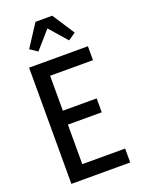

<svg xmlns="http://www.w3.org/2000/svg" viewBox="-178 -1060 856 1141"><g transform="rotate(-20 250.0 -489.0)"><path d="M68 0V-735H440V-647H169V-426H383V-338H169V-88H440V0ZM153 -806 106 -838 197 -978H303L394 -838L347 -806L250 -917Z"/></g></svg>

Font: Iosevka SS18 Semibold
Style: Regular
Weight: 600
Monospace: yes
Designer: Belleve Invis
Foundry: Belleve Invis
Version: Version 25.1.1; ttfautohint (v1.8.4)